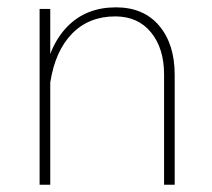

<svg xmlns="http://www.w3.org/2000/svg" viewBox="-20 -508 582 528"><path d="M118.2 0V-332V-483.4H88.9V0ZM460.4 -302.2Q460.4 -386.7 417.7 -437.3Q375 -487.8 298.8 -487.8Q217.3 -487.8 165.8 -435.5Q114.3 -383.3 98.6 -285.6L118.2 -281.2Q131.8 -368.2 178.2 -415.5Q224.6 -462.9 296.9 -462.9Q359.4 -462.9 395.3 -418.9Q431.2 -375 431.2 -303.2V0H460.4Z"/></svg>

Font: Estedad VF
Style: Regular
Weight: 100
Designer: Amin Abedi
Version: Version 7.3